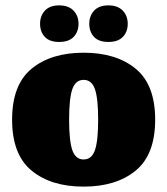

<svg xmlns="http://www.w3.org/2000/svg" viewBox="-20 -684 622 714"><path d="M97.5 -49.5Q25 -109 25 -239Q25 -369 97.5 -428.5Q170 -488 291 -488Q412 -488 484.5 -428.5Q557 -369 557 -239Q557 -109 484.5 -49.5Q412 10 291 10Q170 10 97.5 -49.5ZM249 -352.5Q237 -318 237 -239Q237 -160 249 -125.5Q261 -91 291 -91Q321 -91 333 -125.5Q345 -160 345 -239Q345 -318 333 -352.5Q321 -387 291 -387Q261 -387 249 -352.5ZM330 -644.5Q348 -664 383 -664Q418 -664 436.5 -644.5Q455 -625 455 -595.5Q455 -566 437 -547Q419 -528 383 -528Q347 -528 329.5 -547Q312 -566 312 -595.5Q312 -625 330 -644.5ZM147 -644.5Q165 -664 200 -664Q235 -664 253.5 -644.5Q272 -625 272 -595.5Q272 -566 254 -547Q236 -528 200 -528Q164 -528 146.5 -547Q129 -566 129 -595.5Q129 -625 147 -644.5Z"/></svg>

Font: Wendy One
Style: Regular
Weight: 400
Designer: Alejandro Inler
Foundry: Alejandro Inler
Version: 1.001